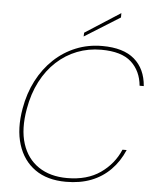

<svg xmlns="http://www.w3.org/2000/svg" viewBox="-60 -942 806 1004"><g transform="rotate(5 343.0 -440.0)"><path d="M324 12Q225 12 161 -33.5Q97 -79 71.5 -160.5Q46 -242 65 -350Q79 -431 113.5 -497.5Q148 -564 199 -612Q250 -660 314 -686Q378 -712 452 -712Q563 -712 621 -662Q679 -612 686 -522H664Q657 -599 606 -645.5Q555 -692 448 -692Q381 -692 322 -669Q263 -646 215 -602Q167 -558 134 -494.5Q101 -431 87 -350Q68 -243 92.5 -166.5Q117 -90 178 -49Q239 -8 328 -8Q433 -8 502.5 -56.5Q572 -105 604 -181H626Q600 -120 557 -76.5Q514 -33 456 -10.5Q398 12 324 12ZM350 -753 351 -773 536 -892V-869Z"/></g></svg>

Font: DM Sans 17pt Thin
Style: Italic
Weight: 250
Italic angle: -10°
Version: Version 4.004;gftools[0.9.30]